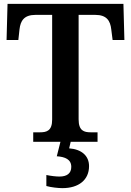

<svg xmlns="http://www.w3.org/2000/svg" viewBox="-20 -734 678 994"><path d="M441 126C441 73 403 39 338 34L346 0H485V-49H450C415 -49 387 -57 387 -116V-657H473C533 -657 551 -626 556 -582L563 -527H624L619 -714H19L14 -527H75L81 -582C86 -626 104 -657 164 -657H250V-115C250 -57 222 -49 187 -49H152V0H293L274 75C317 78 349 91 349 130C349 164 326 180 288 180C270 180 244 177 220 172V229C244 236 282 240 303 240C388 240 441 197 441 126Z"/></svg>

Font: Noto Serif Semi
Style: Regular
Weight: 600
Designer: Monotype Design Team
Foundry: Monotype Imaging Inc.
Version: Version 1.002